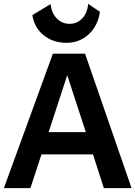

<svg xmlns="http://www.w3.org/2000/svg" viewBox="-20 -971 699 991"><path d="M323 -750Q254 -750 205.5 -789Q157 -828 147 -893L241 -950Q246 -904 273 -876Q300 -848 339 -848Q378 -848 404.5 -876Q431 -904 435 -951L496 -910Q485 -837 437.5 -793.5Q390 -750 323 -750ZM0 0 253 -694H419L659 0H516L460 -174H194L137 0ZM231 -289H423L327 -583Z"/></svg>

Font: Cantarell
Style: Bold
Weight: 700
Designer: Dave Crossland, Nikolaus Waxweiler, Florian Fecher, Jacques Le Bailly, Eben Sorkin, Alexei Vanyashin, Alexios Zavras, Em
Version: Version 0.303